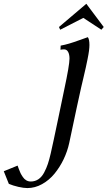

<svg xmlns="http://www.w3.org/2000/svg" viewBox="-231 -691 559 997"><path d="M-71.3 251.5Q-48.8 251.5 -31.2 239.5Q-13.7 227.5 -1.7 204.8Q10.3 182.1 17.6 159.9Q24.9 137.7 32.2 106.4Q44.4 53.7 71 -74.2Q97.7 -202.1 102.5 -225.6Q129.9 -353 129.9 -386.7Q129.9 -408.2 122.8 -421.4Q115.7 -434.6 101.6 -434.6Q90.8 -434.6 83 -432.6L84 -454.1Q105.5 -458 127.9 -464.6Q150.4 -471.2 182.6 -482.9Q214.8 -494.6 225.1 -498Q233.4 -486.8 233.4 -457.5Q233.4 -444.8 231.2 -427.5Q229 -410.2 223.4 -382.6Q217.8 -355 214.4 -339.8Q210.9 -324.7 201.9 -285.6Q192.9 -246.6 190.4 -236.8Q176.8 -177.7 128.4 51.8Q119.1 94.7 99.4 136Q79.6 177.2 52 210.9Q24.4 244.6 -12.5 265.1Q-49.3 285.6 -88.9 285.6Q-107.9 285.6 -135.7 279.3Q-163.6 272.9 -185.1 263.7Q-207 210 -211.4 198.2L-139.6 168.9Q-138.7 171.4 -133.8 185.1Q-128.9 198.7 -124.5 207.8Q-120.1 216.8 -112.5 228Q-105 239.3 -94.5 245.4Q-84 251.5 -71.3 251.5ZM75.2 -550.8 217.3 -671.4 307.6 -550.8 295.4 -536.6 201.7 -598.1 81.5 -536.6Z"/></svg>

Font: Flanker
Style: Italic
Weight: 400
Italic angle: -12°
Designer: Flanker
Version: Version 2.027